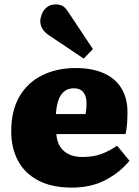

<svg xmlns="http://www.w3.org/2000/svg" viewBox="-20 -838 633 872"><path d="M306 14Q215 14 153.5 -18.5Q92 -51 61.5 -108.5Q31 -166 31 -242Q31 -336 68.5 -400Q106 -464 172.5 -496.5Q239 -529 324 -529Q396 -529 449 -506.5Q502 -484 530.5 -438.5Q559 -393 559 -328Q559 -302 557 -276Q555 -250 550 -229H236Q238 -195 253.5 -171.5Q269 -148 294.5 -136.5Q320 -125 354 -125Q404 -125 440 -138.5Q476 -152 512 -176L568 -108Q526 -56 460.5 -21Q395 14 306 14ZM234 -320H369Q371 -333 372 -345Q373 -357 373 -369Q373 -401 358.5 -419Q344 -437 316 -437Q288 -437 270.5 -422Q253 -407 244.5 -380.5Q236 -354 234 -320ZM360 -572 202 -678Q181 -692 172 -708.5Q163 -725 163 -741Q163 -755 169.5 -773Q176 -791 192 -804.5Q208 -818 233 -818Q250 -818 262.5 -812Q275 -806 289 -785L402 -615Z"/></svg>

Font: Literata ExtraBold
Style: Regular
Weight: 800
Designer: Latin by Veronika Burian and Jose Scaglione. Greek by Irene Vlachou. Cyrillic by Vera Evstafieva.
Foundry: TypeTogether
Version: Version 3.103;gftools[0.9.29]